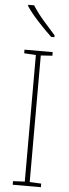

<svg xmlns="http://www.w3.org/2000/svg" viewBox="-63 -1074 363 1011"><g transform="rotate(5 119.0 -568.5)"><path d="M194 -93H45V-112L107 -115V-784L45 -788V-807H194V-788L133 -784V-115L194 -112ZM75 -1044Q100 -1005 133 -967Q166 -929 196 -896V-886H179Q147 -916 108 -958Q69 -1000 44 -1037V-1044Z"/></g></svg>

Font: Noto Sans Kannada UI Condensed Thin
Style: Regular
Weight: 100
Width: 3
Designer: Jelle Bosma - Monotype Design Team
Foundry: Monotype Imaging Inc.
Version: Version 2.005; ttfautohint (v1.8.4.7-5d5b)